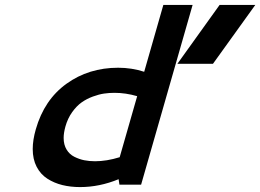

<svg xmlns="http://www.w3.org/2000/svg" viewBox="-20 -758 1068 788"><path d="M881.3 -737.8H1027.8L854 -496.1H708ZM127 -227.5Q161.6 -348.6 252.9 -414.3Q344.2 -480 464.8 -480Q521 -480 571.8 -463.4L650.4 -737.8H770.5L559.1 0H470.2L466.8 -22.5Q388.2 9.8 308.6 9.8Q269.5 9.8 235.8 1.5Q202.1 -6.8 174.3 -24.7Q146.5 -42.5 130.4 -73.5Q114.3 -104.5 114.3 -146.5Q114.3 -183.6 127 -227.5ZM370.1 -96.2Q417.5 -96.2 471.2 -112.8L543 -363.3Q496.1 -377 449.7 -377Q428.2 -377 407.5 -374Q386.7 -371.1 361.3 -361.8Q335.9 -352.5 315.2 -337.9Q294.4 -323.2 276.1 -297.6Q257.8 -272 248.5 -238.8Q241.2 -212.4 241.2 -191.9Q241.2 -164.1 253.2 -144.3Q265.1 -124.5 285.2 -114.5Q305.2 -104.5 325.9 -100.3Q346.7 -96.2 370.1 -96.2Z"/></svg>

Font: Cantarell
Style: Bold Italic
Weight: 700
Italic angle: -16°
Designer: Dave Crossland
Version: Version 1.004